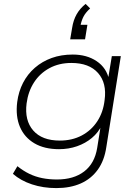

<svg xmlns="http://www.w3.org/2000/svg" viewBox="-20 -774 702 982"><path d="M268 188Q201 188 143.5 169Q86 150 46 115L69 76Q99 100 130 115Q161 130 196 137Q231 144 271 144Q357 144 410.5 103Q464 62 477 -17L496 -136H502Q483 -96 450 -68.5Q417 -41 374 -26Q331 -11 282 -11Q207 -11 156 -41Q105 -71 82 -125Q59 -179 68 -252Q75 -306 98 -350.5Q121 -395 158.5 -427.5Q196 -460 244.5 -477.5Q293 -495 352 -495Q424 -495 474.5 -461Q525 -427 538 -366H532L552 -487H598L524 -23Q514 47 480 94Q446 141 392.5 164.5Q339 188 268 188ZM286 -55Q349 -55 398 -81Q447 -107 477.5 -153.5Q508 -200 515 -262Q527 -349 481.5 -400.5Q436 -452 345 -452Q282 -452 233 -425.5Q184 -399 154 -352.5Q124 -306 116 -245Q105 -158 150 -106.5Q195 -55 286 -55ZM339 -573 349 -632Q355 -671 372 -701Q389 -731 418 -754L441 -731Q417 -709 406.5 -688Q396 -667 391 -640L380 -647H427L415 -573Z"/></svg>

Font: Nunito Sans 10pt SemiExpanded ExtraLight
Style: Italic
Weight: 250
Width: 6
Italic angle: -9°
Designer: Vernon Adams
Foundry: Vernon Adams
Version: Version 3.101;gftools[0.9.27]